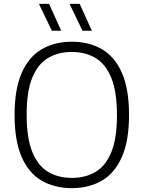

<svg xmlns="http://www.w3.org/2000/svg" viewBox="-20 -965 744 994"><path d="M352 9Q263 9 196.2 -29.5Q129.5 -68 92.5 -151.5Q55.5 -235 55.5 -370Q55.5 -505 92.8 -588.5Q130 -672 196.8 -710.5Q263.5 -749 352 -749Q440.5 -749 507.2 -710.5Q574 -672 611 -588.2Q648 -504.5 648 -370Q648 -235.5 610.8 -151.8Q573.5 -68 506.8 -29.5Q440 9 352 9ZM352 -44Q422 -44 474.5 -75Q527 -106 556.2 -177Q585.5 -248 585.5 -367.5Q585.5 -490 556.2 -561.8Q527 -633.5 474.5 -664.8Q422 -696 352 -696Q281.5 -696 229 -665Q176.5 -634 147.2 -563.2Q118 -492.5 118 -372.5Q118 -250 147.2 -178.2Q176.5 -106.5 229 -75.2Q281.5 -44 352 -44ZM407 -806 340 -945H392.5L455.5 -806ZM248.5 -806 181.5 -945H234L297 -806Z"/></svg>

Font: Encode Sans SC Condensed Thin Light
Style: Regular
Weight: 300
Version: Version 3.002